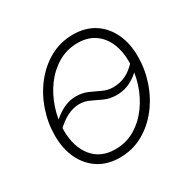

<svg xmlns="http://www.w3.org/2000/svg" viewBox="-128 -676 822 818"><g transform="rotate(-30 283.0 -266.5)"><path d="M239.7 10.7Q180.2 10.7 136.7 -16.8Q93.3 -44.4 69.3 -93.8Q45.4 -143.1 45.4 -208Q45.4 -270.5 65.7 -330.3Q85.9 -390.1 123.5 -438.2Q161.1 -486.3 212.6 -515.1Q264.2 -543.9 326.7 -543.9Q386.2 -543.9 429.7 -516.4Q473.1 -488.8 496.8 -439.5Q520.5 -390.1 520.5 -325.2Q520.5 -262.7 500.2 -202.6Q480 -142.6 442.4 -94.5Q404.8 -46.4 353.3 -17.8Q301.8 10.7 239.7 10.7ZM240.7 -29.8Q294.4 -29.8 337.6 -55.7Q380.9 -81.5 412.1 -124.3Q443.4 -167 460 -219.2Q476.6 -271.5 476.6 -324.7Q476.6 -377.4 459 -417.5Q441.4 -457.5 407.7 -480.2Q374 -502.9 325.7 -502.9Q273.4 -502.9 230.2 -477.8Q187 -452.6 155.5 -410.2Q124 -367.7 106.7 -315.2Q89.4 -262.7 89.4 -208Q89.4 -128.9 128.9 -79.3Q168.5 -29.8 240.7 -29.8ZM81.1 -212.4 63 -232.4Q85 -255.4 107.9 -272.7Q130.9 -290 155 -299.8Q179.2 -309.6 204.6 -309.6Q237.3 -309.6 263.4 -298.1Q289.6 -286.6 313.7 -274.9Q337.9 -263.2 364.3 -263.2Q397.9 -263.2 426.5 -276.9Q455.1 -290.5 483.9 -322.8L503.4 -305.7Q481.9 -279.8 459.5 -262.2Q437 -244.6 412.6 -235.8Q388.2 -227.1 360.8 -227.1Q328.1 -227.1 302 -238.8Q275.9 -250.5 252 -262.2Q228 -273.9 201.7 -273.9Q171.9 -273.9 141.6 -258.5Q111.3 -243.2 81.1 -212.4Z"/></g></svg>

Font: Inter 20pt ExtraLight
Style: Italic
Weight: 250
Italic angle: -9.3988°
Version: Version 4.001;git-66647c0bb